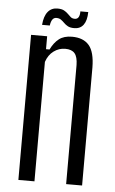

<svg xmlns="http://www.w3.org/2000/svg" viewBox="-52 -754 475 791"><g transform="rotate(5 185.0 -359.0)"><path d="M54.5 0V-600H121V-546.5H135.5Q149.5 -575.5 169.8 -591.2Q190 -607 223.5 -607Q270.5 -607 294 -579.5Q317.5 -552 318 -488V0H252V-492.5Q251.5 -526 239.2 -540.5Q227 -555 200 -555Q174 -555 152.5 -539.2Q131 -523.5 121 -494V0ZM248.5 -714H281Q280.5 -679 267.2 -661Q254 -643 229 -643Q212.5 -643 202.8 -648.2Q193 -653.5 186 -660.8Q179 -668 171.5 -673.2Q164 -678.5 152.5 -678.5Q142 -678.5 136 -669.8Q130 -661 128 -645H96Q99 -681 113.8 -699.2Q128.5 -717.5 153.5 -717.5Q171 -717.5 181 -712Q191 -706.5 197.8 -699.5Q204.5 -692.5 211 -687Q217.5 -681.5 228 -681.5Q238.5 -681.5 243.5 -689.8Q248.5 -698 248.5 -714Z"/></g></svg>

Font: Big Shoulders Display Thin
Style: Regular
Weight: 400
Version: Version 2.002